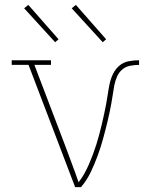

<svg xmlns="http://www.w3.org/2000/svg" viewBox="-20 -767 640 787"><path d="M288 0 97 -501H28V-520H189V-501H121L246 -173Q260 -135 274.5 -96.5Q289 -58 302 -20Q315 -36 325.5 -55Q336 -74 344.5 -93.5Q353 -113 360.5 -133Q368 -153 374.5 -173.5Q381 -194 386.5 -214.5Q392 -235 397 -256Q402 -277 406.5 -298Q411 -319 415 -340Q419 -361 422 -382Q425 -403 429.5 -424Q434 -445 443.5 -464.5Q453 -484 469.5 -498Q486 -512 507.5 -516Q529 -520 550 -520V-501Q532 -501 513.5 -497.5Q495 -494 481 -482Q467 -470 459.5 -452.5Q452 -435 448.5 -417Q445 -399 442.5 -380.5Q440 -362 436.5 -344Q433 -326 429.5 -308Q426 -290 421.5 -272Q417 -254 412.5 -236Q408 -218 403 -200Q398 -182 392.5 -164.5Q387 -147 380.5 -129.5Q374 -112 367 -95Q360 -78 352 -61.5Q344 -45 334 -29.5Q324 -14 312 0ZM401 -594 274 -733 291 -747 415 -606ZM206 -594 79 -733 96 -747 220 -606Z"/></svg>

Font: Iosevka Etoile Thin
Style: Regular
Weight: 100
Designer: Belleve Invis
Foundry: Belleve Invis
Version: Version 22.1.2; ttfautohint (v1.8.4)